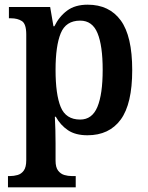

<svg xmlns="http://www.w3.org/2000/svg" viewBox="-20 -566 630 819"><path d="M14 233V185H23Q39 185 55 180.5Q71 176 81.5 161.5Q92 147 92 117V-419Q92 -464 73.5 -476Q55 -488 27 -488H18V-536H194L208 -454H212Q232 -495 266 -520.5Q300 -546 354 -546Q446 -546 495 -479Q544 -412 544 -267Q544 -123 495 -56Q446 11 353 11Q302 11 270 -10.5Q238 -32 218 -68H214Q217 -11 217 45V119Q217 148 228 162Q239 176 254.5 180.5Q270 185 286 185H303V233ZM322 -56Q373 -56 395.5 -110Q418 -164 418 -268Q418 -371 396 -424.5Q374 -478 322 -478Q261 -478 239 -424Q217 -370 217 -268Q217 -163 239 -109.5Q261 -56 322 -56Z"/></svg>

Font: Noto Serif Georgian SemiCondensed SemiBold
Style: Regular
Weight: 600
Width: 4
Designer: Monotype Design Team, Akaki Razmadze
Foundry: Google LLC
Version: Version 2.003; ttfautohint (v1.8.4.7-5d5b)